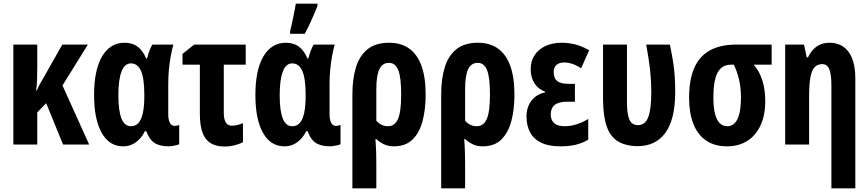

<svg xmlns="http://www.w3.org/2000/svg" viewBox="-20 -791 4754 1051"><path d="M461 -547 322 -323 468 0H325L233 -226L184 -176V0H53V-547H184V-429Q184 -394 183 -361Q182 -328 178 -296H182Q190 -316 200 -334Q210 -352 218 -365L321 -547Z M697 -100Q722 -100 738 -118Q754 -136 762 -172.5Q770 -209 770 -265V-272Q770 -361 752 -402.5Q734 -444 696 -444Q662 -444 645 -399Q628 -354 628 -270Q628 -184 645 -142Q662 -100 697 -100ZM654 10Q578 10 536.5 -64Q495 -138 495 -271Q495 -408 539 -482.5Q583 -557 662 -557Q705 -557 733.5 -535.5Q762 -514 780 -471H785Q791 -495 798.5 -514.5Q806 -534 814 -547H929Q921 -518 914.5 -482.5Q908 -447 904.5 -409Q901 -371 901 -334V-166Q901 -135 910 -118.5Q919 -102 935 -102Q943 -102 949.5 -103.5Q956 -105 961 -107V-2Q958 1 947 3.5Q936 6 924 8Q912 10 905 10Q853 10 824.5 -9.5Q796 -29 781 -73H773Q760 -46 741.5 -27.5Q723 -9 701.5 0.5Q680 10 654 10Z M1325 -547V-437H1205V-174Q1205 -139 1216 -121Q1227 -103 1249 -103Q1263 -103 1278.5 -106.5Q1294 -110 1310 -117V-13Q1290 -2 1263.5 4.5Q1237 11 1208 11Q1162 11 1132 -8Q1102 -27 1088 -66.5Q1074 -106 1074 -168V-437H979V-496L1043 -547Z M1580 -100Q1605 -100 1621 -118Q1637 -136 1645 -172.5Q1653 -209 1653 -265V-272Q1653 -361 1635 -402.5Q1617 -444 1579 -444Q1545 -444 1528 -399Q1511 -354 1511 -270Q1511 -184 1528 -142Q1545 -100 1580 -100ZM1537 10Q1461 10 1419.5 -64Q1378 -138 1378 -271Q1378 -408 1422 -482.5Q1466 -557 1545 -557Q1588 -557 1616.5 -535.5Q1645 -514 1663 -471H1668Q1674 -495 1681.5 -514.5Q1689 -534 1697 -547H1812Q1804 -518 1797.5 -482.5Q1791 -447 1787.5 -409Q1784 -371 1784 -334V-166Q1784 -135 1793 -118.5Q1802 -102 1818 -102Q1826 -102 1832.5 -103.5Q1839 -105 1844 -107V-2Q1841 1 1830 3.5Q1819 6 1807 8Q1795 10 1788 10Q1736 10 1707.5 -9.5Q1679 -29 1664 -73H1656Q1643 -46 1624.5 -27.5Q1606 -9 1584.5 0.5Q1563 10 1537 10ZM1568 -620Q1571 -631 1575.5 -651.5Q1580 -672 1585 -696Q1590 -720 1594 -740.5Q1598 -761 1599 -771H1718V-759Q1709 -735 1697.5 -709Q1686 -683 1674 -657Q1662 -631 1648 -606H1568Z M2310 -273Q2310 -192 2293 -128Q2276 -64 2238 -27Q2200 10 2136 10Q2106 10 2082.5 -1Q2059 -12 2041 -29H2035Q2038 8 2039 42Q2040 76 2040 104V240H1909V-274Q1909 -359 1928.5 -422.5Q1948 -486 1992 -521.5Q2036 -557 2110 -557Q2175 -557 2219.5 -525.5Q2264 -494 2287 -431Q2310 -368 2310 -273ZM2109 -447Q2074 -447 2057 -413Q2040 -379 2040 -302V-130Q2052 -116 2068.5 -108Q2085 -100 2103 -100Q2141 -100 2158.5 -139.5Q2176 -179 2176 -273Q2176 -368 2160 -407.5Q2144 -447 2109 -447Z M2796 -273Q2796 -192 2779 -128Q2762 -64 2724 -27Q2686 10 2622 10Q2592 10 2568.5 -1Q2545 -12 2527 -29H2521Q2524 8 2525 42Q2526 76 2526 104V240H2395V-274Q2395 -359 2414.5 -422.5Q2434 -486 2478 -521.5Q2522 -557 2596 -557Q2661 -557 2705.5 -525.5Q2750 -494 2773 -431Q2796 -368 2796 -273ZM2595 -447Q2560 -447 2543 -413Q2526 -379 2526 -302V-130Q2538 -116 2554.5 -108Q2571 -100 2589 -100Q2627 -100 2644.5 -139.5Q2662 -179 2662 -273Q2662 -368 2646 -407.5Q2630 -447 2595 -447Z M3127 -332V-234H3084Q3051 -234 3031.5 -225.5Q3012 -217 3003.5 -201.5Q2995 -186 2995 -164Q2995 -143 3004 -128.5Q3013 -114 3030 -107Q3047 -100 3071 -100Q3102 -100 3136 -110.5Q3170 -121 3200 -140V-26Q3177 -13 3153.5 -5Q3130 3 3104 6.5Q3078 10 3047 10Q2982 10 2941 -10.5Q2900 -31 2881 -68Q2862 -105 2862 -153Q2862 -204 2889 -239.5Q2916 -275 2963 -285V-290Q2926 -303 2905.5 -335Q2885 -367 2885 -412Q2885 -456 2906 -488.5Q2927 -521 2965.5 -539Q3004 -557 3055 -557Q3080 -557 3104.5 -553Q3129 -549 3154 -540Q3179 -531 3205 -516L3161 -417Q3138 -433 3114 -441Q3090 -449 3069 -449Q3041 -449 3026 -435.5Q3011 -422 3011 -398Q3011 -362 3030.5 -347Q3050 -332 3092 -332Z M3470 9Q3403 8 3361.5 -18Q3320 -44 3301 -99.5Q3282 -155 3281 -244V-547H3412V-230Q3412 -168 3425 -137Q3438 -106 3473 -106Q3511 -106 3528 -148.5Q3545 -191 3545 -286Q3545 -348 3538 -412Q3531 -476 3517 -547H3647Q3658 -494 3664.5 -452.5Q3671 -411 3673.5 -372Q3676 -333 3676 -287Q3676 -139 3623 -65Q3570 9 3470 9Z M4169 -237Q4169 -161 4143.5 -105.5Q4118 -50 4071 -20Q4024 10 3960 10Q3892 10 3845.5 -21.5Q3799 -53 3775.5 -113Q3752 -173 3752 -256Q3752 -355 3780.5 -419.5Q3809 -484 3866.5 -515.5Q3924 -547 4012 -547H4204V-437H4106Q4138 -400 4153.5 -349.5Q4169 -299 4169 -237ZM3885 -257Q3885 -203 3894 -168Q3903 -133 3920 -116.5Q3937 -100 3961 -100Q3998 -100 4017 -139.5Q4036 -179 4036 -258Q4036 -290 4032 -320Q4028 -350 4019.5 -379Q4011 -408 3997 -437H3983Q3931 -437 3908 -393.5Q3885 -350 3885 -257Z M4521 -557Q4566 -557 4597.5 -534.5Q4629 -512 4645.5 -469Q4662 -426 4662 -362V240H4531V-324Q4531 -382 4520 -411Q4509 -440 4481 -440Q4455 -440 4439 -423Q4423 -406 4416 -367Q4409 -328 4409 -263V0H4278V-547H4381L4396 -477H4403Q4415 -503 4432.5 -521Q4450 -539 4472 -548Q4494 -557 4521 -557Z"/></svg>

Font: Noto Sans Display ExtraCondensed
Style: Bold
Weight: 700
Width: 2
Designer: Monotype Design Team
Foundry: Monotype Imaging Inc.
Version: Version 2.003